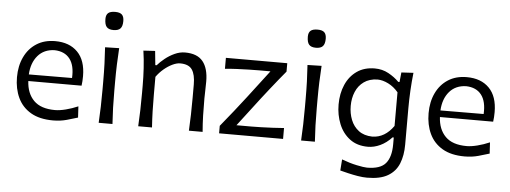

<svg xmlns="http://www.w3.org/2000/svg" viewBox="-58 -938 3512 1321"><g transform="rotate(5 1698.0 -277.5)"><path d="M325.7 11.2Q232.9 11.2 172.6 -24.2Q112.3 -59.6 83 -121.8Q53.7 -184.1 53.7 -263.7Q53.7 -342.3 82.8 -403.3Q111.8 -464.4 165.8 -499Q219.7 -533.7 294.4 -533.7Q393.1 -533.7 449.5 -476.3Q505.9 -418.9 505.9 -310.1Q505.9 -274.4 501.5 -244.1H133.8Q138.2 -159.2 187 -110.1Q235.8 -61 334 -61Q365.7 -61 408.2 -71.8Q450.7 -82.5 492.2 -100.6L496.6 -23.4Q465.3 -13.7 421.4 -1.2Q377.4 11.2 325.7 11.2ZM431.6 -291Q436.5 -377.4 401.1 -423.3Q365.7 -469.2 295.4 -471.2Q222.7 -469.2 180.2 -419.7Q137.7 -370.1 133.3 -289.6Z M641.1 0Q644.5 -58.1 646 -111.8Q647.5 -165.5 647.5 -230V-282.7Q647.5 -352.5 645.5 -408.2Q643.6 -463.9 639.6 -521.5L736.8 -523.9Q732.9 -465.3 731 -409.2Q729 -353 729 -282.7V-230Q729 -165.5 730.7 -111.8Q732.4 -58.1 736.3 0ZM686.5 -644.5Q653.8 -644.5 639.4 -660.9Q625 -677.2 625 -716.3Q625 -744.1 639.9 -757.1Q654.8 -770 688 -770Q720.7 -770 734.9 -756.1Q749 -742.2 749 -711.9Q749 -676.3 734.4 -660.4Q719.7 -644.5 686.5 -644.5Z M914.1 0Q917.5 -58.1 918.9 -111.8Q920.4 -165.5 920.4 -230V-282.7Q920.4 -340.3 916.7 -400.9Q913.1 -461.4 904.3 -521.5L984.9 -526.4L994.6 -429.2H1003.9Q1023.9 -452.6 1054 -476.8Q1084 -501 1119.6 -517.3Q1155.3 -533.7 1191.4 -533.7Q1275.9 -533.7 1314.7 -485.8Q1353.5 -438 1353.5 -347.2Q1353.5 -313 1352.3 -283.2Q1351.1 -253.4 1351.1 -230Q1351.1 -165.5 1352.5 -111.8Q1354 -58.1 1358.9 0H1264.2Q1267.1 -58.1 1268.6 -111.3Q1270 -164.6 1270 -226.6V-319.8Q1270 -387.7 1246.8 -421.9Q1223.6 -456.1 1164.1 -456.1Q1140.6 -456.1 1110.8 -441.9Q1081.1 -427.7 1052.5 -403.6Q1023.9 -379.4 1002.4 -349.1V-226.6Q1002.4 -164.6 1003.9 -111.3Q1005.4 -58.1 1009.3 0Z M1472.7 0V-51.8Q1518.6 -108.4 1561.8 -162.1Q1605 -215.8 1641.6 -264.2L1787.6 -455.6H1707Q1678.7 -455.6 1638.9 -454.6Q1599.1 -453.6 1556.2 -451.7Q1513.2 -449.7 1474.1 -445.8V-521.5H1897.9V-463.4Q1877 -438.5 1849.4 -404.5Q1821.8 -370.6 1793 -334Q1764.2 -297.4 1738.3 -264.2L1586.9 -65.9H1689.5Q1718.3 -65.9 1757.3 -67.1Q1796.4 -68.4 1837.9 -70.3Q1879.4 -72.3 1914.6 -75.2V0Z M2039.1 0Q2042.5 -58.1 2043.9 -111.8Q2045.4 -165.5 2045.4 -230V-282.7Q2045.4 -352.5 2043.5 -408.2Q2041.5 -463.9 2037.6 -521.5L2134.8 -523.9Q2130.9 -465.3 2128.9 -409.2Q2127 -353 2127 -282.7V-230Q2127 -165.5 2128.7 -111.8Q2130.4 -58.1 2134.3 0ZM2084.5 -644.5Q2051.8 -644.5 2037.4 -660.9Q2022.9 -677.2 2022.9 -716.3Q2022.9 -744.1 2037.8 -757.1Q2052.7 -770 2085.9 -770Q2118.7 -770 2132.8 -756.1Q2147 -742.2 2147 -711.9Q2147 -676.3 2132.3 -660.4Q2117.7 -644.5 2084.5 -644.5Z M2513.2 215.3Q2483.9 215.3 2448.7 209.5Q2413.6 203.6 2380.9 195.8Q2348.1 188 2325.7 182.1L2331.5 105Q2385.3 125.5 2435.5 136Q2485.8 146.5 2506.8 146.5Q2598.6 146.5 2635.5 102.8Q2672.4 59.1 2672.4 -28.8V-76.2H2664.1Q2627.9 -37.1 2585.2 -17.1Q2542.5 2.9 2500.5 2.9Q2425.3 2.9 2375 -35.2Q2324.7 -73.2 2299.6 -135.5Q2274.4 -197.8 2274.4 -269.5Q2274.4 -345.7 2301 -406.5Q2327.6 -467.3 2378.4 -502.7Q2429.2 -538.1 2501.5 -538.1Q2553.7 -538.1 2596.4 -514.6Q2639.2 -491.2 2669.9 -460H2678.7L2685.5 -526.4L2768.6 -531.2Q2761.7 -469.2 2758.3 -407Q2754.9 -344.7 2754.9 -285.2V-33.7Q2754.9 41 2732.2 97.2Q2709.5 153.3 2656.7 184.3Q2604 215.3 2513.2 215.3ZM2524.4 -69.3Q2611.3 -70.8 2670.9 -155.8V-388.2Q2640.1 -424.8 2601.3 -444.1Q2562.5 -463.4 2526.4 -463.9Q2470.2 -462.4 2432.9 -435.5Q2395.5 -408.7 2377 -364.7Q2358.4 -320.8 2358.4 -267.1Q2358.4 -215.8 2376 -171.1Q2393.6 -126.5 2430.2 -98.6Q2466.8 -70.8 2524.4 -69.3Z M3168.5 11.2Q3075.7 11.2 3015.4 -24.2Q2955.1 -59.6 2925.8 -121.8Q2896.5 -184.1 2896.5 -263.7Q2896.5 -342.3 2925.5 -403.3Q2954.6 -464.4 3008.5 -499Q3062.5 -533.7 3137.2 -533.7Q3235.8 -533.7 3292.2 -476.3Q3348.6 -418.9 3348.6 -310.1Q3348.6 -274.4 3344.2 -244.1H2976.6Q2981 -159.2 3029.8 -110.1Q3078.6 -61 3176.8 -61Q3208.5 -61 3251 -71.8Q3293.5 -82.5 3335 -100.6L3339.4 -23.4Q3308.1 -13.7 3264.2 -1.2Q3220.2 11.2 3168.5 11.2ZM3274.4 -291Q3279.3 -377.4 3243.9 -423.3Q3208.5 -469.2 3138.2 -471.2Q3065.4 -469.2 3022.9 -419.7Q2980.5 -370.1 2976.1 -289.6Z"/></g></svg>

Font: Pinar DS4-Regular
Style: Regular
Weight: 400
Designer: Amin Abedi
Version: Version 2.000